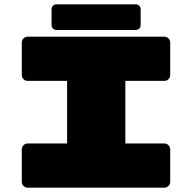

<svg xmlns="http://www.w3.org/2000/svg" viewBox="-20 -870 890 890"><path d="M632 -827V-754Q632 -744 625.5 -737.5Q619 -731 609 -731H242Q232 -731 225.5 -737.5Q219 -744 219 -754V-827Q219 -837 225.5 -843.5Q232 -850 242 -850H609Q619 -850 625.5 -843.5Q632 -837 632 -827ZM561 -205H742Q753 -205 761 -197Q769 -189 769 -178V-27Q769 -16 761 -8Q753 0 742 0H108Q97 0 89 -8Q81 -16 81 -27V-178Q81 -189 89 -197Q97 -205 108 -205H291V-495H108Q97 -495 89 -503Q81 -511 81 -522V-673Q81 -684 89 -692Q97 -700 108 -700H742Q753 -700 761 -692Q769 -684 769 -673V-522Q769 -511 761 -503Q753 -495 742 -495H561Z"/></svg>

Font: Rubik Mono One
Style: Regular
Weight: 400
Designer: Hubert and Fischer with Elvire Volk Leonovitch (Cyrillic Expansion: Cyreal)
Foundry: Hubert and Fischer with Elvire Volk Leonovitch
Version: Version 2.000